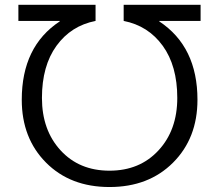

<svg xmlns="http://www.w3.org/2000/svg" viewBox="-20 -750 890 780"><path d="M54.7 -665V-730.5H368.2V-665Q268.6 -645.5 209.5 -564Q150.4 -482.4 150.4 -352.1Q150.4 -221.7 226.1 -139.2Q301.8 -56.6 424.8 -56.6Q547.9 -56.6 624 -139.2Q700.2 -221.7 700.2 -352.1Q700.2 -482.4 641.1 -564Q582 -645.5 482.4 -665V-730.5H794.9V-665H627V-663.1Q782.2 -560.5 782.2 -344.7Q782.2 -188.5 683.1 -89.4Q584 9.8 424.8 9.8Q265.6 9.8 167 -89.4Q68.4 -188.5 68.4 -344.7Q68.4 -561.5 222.7 -663.1V-665Z"/></svg>

Font: GenEi M Gothic v2 Regular
Style: Regular
Weight: 400
Version: Version 2.0